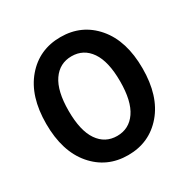

<svg xmlns="http://www.w3.org/2000/svg" viewBox="-162 -858 998 1015"><g transform="rotate(-30 337.0 -350.0)"><path d="M549 -86Q467 10 337 10Q207 10 125 -86Q43 -182 43 -350Q43 -518 125 -614Q207 -710 337 -710Q467 -710 549 -614Q631 -518 631 -350Q631 -182 549 -86ZM222 -532Q180 -471 180 -350Q180 -229 222 -168Q264 -107 337 -107Q410 -107 452 -168Q494 -229 494 -350Q494 -471 452 -532Q410 -593 337 -593Q264 -593 222 -532Z"/></g></svg>

Font: Belfius21
Style: Bold
Weight: 700
Designer: Montserrat's base design by Julieta Ulanovsky, modified by Coast SPRL for Belfius Bank NV.
Foundry: Montserrat's base design by Julieta Ulanovsky, modified by Coast SPRL for Belfius Bank NV.
Version: Version 2.000;FEAKit 1.0